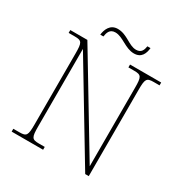

<svg xmlns="http://www.w3.org/2000/svg" viewBox="-195 -1017 1120 1169"><g transform="rotate(30 365.5 -432.5)"><path d="M456 -784C509 -784 524 -824 528 -863H506C502 -836 493 -810 456 -810C404 -810 365 -865 298 -865C243 -865 226 -816 222 -781H244C248 -808 256 -839 296 -839C349 -839 394 -784 456 -784ZM50 0H271V-20H230C180 -20 174 -31 174 -108V-653L567 0H592V-606C592 -683 598 -694 648 -694H689V-714H470V-694H511C561 -694 567 -683 567 -606V-55L170 -714H50V-694H93C143 -694 149 -683 149 -606V-108C149 -31 143 -20 93 -20H50Z"/></g></svg>

Font: Noto Serif Sinhala Thin
Style: Regular
Weight: 100
Designer: Jelle Bosma - Monotype Design Team
Foundry: Monotype Imaging Inc.
Version: Version 2.007